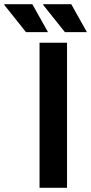

<svg xmlns="http://www.w3.org/2000/svg" viewBox="-111 -888 431 908"><path d="M76 0V-686H206V0ZM196 -736 93 -865 94 -868H226L300 -736ZM12 -736 -91 -865 -90 -868H42L116 -736Z"/></svg>

Font: Archivo SemiBold
Style: Regular
Weight: 600
Designer: Hector Gatti
Foundry: Omnibus-Type
Version: Version 2.001